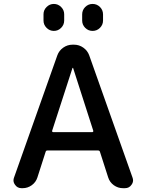

<svg xmlns="http://www.w3.org/2000/svg" viewBox="-20 -982 743 980"><path d="M246.1 -314.5Q245.1 -311.5 247.1 -309.6Q249 -307.6 252 -307.6H451.2Q453.1 -307.6 455.1 -309.6Q457 -311.5 456.1 -314.5L353.5 -633.8Q353.5 -635.7 351.6 -635.7Q349.6 -635.7 349.6 -633.8ZM89.8 -21.5Q68.4 -21.5 56.6 -39.1Q48.8 -49.8 48.8 -61.5Q48.8 -68.4 51.8 -76.2L272.5 -699.2Q281.2 -723.6 302.7 -738.8Q324.2 -753.9 349.6 -753.9H358.4Q383.8 -753.9 405.3 -738.8Q426.8 -723.6 435.5 -699.2L656.2 -76.2Q659.2 -68.4 659.2 -61.5Q659.2 -49.8 651.4 -39.1Q639.6 -21.5 618.2 -21.5H607.4Q582 -21.5 561 -36.6Q540 -51.8 532.2 -76.2L490.2 -207Q488.3 -213.9 480.5 -213.9H221.7Q214.8 -213.9 212.9 -207L170.9 -76.2Q163.1 -51.8 142.1 -36.6Q121.1 -21.5 95.7 -21.5ZM202.1 -877V-909.2Q202.1 -930.7 217.8 -946.3Q233.4 -961.9 254.9 -961.9Q276.4 -961.9 292 -946.3Q307.6 -930.7 307.6 -909.2V-877Q307.6 -855.5 292 -839.8Q276.4 -824.2 254.9 -824.2Q233.4 -824.2 217.8 -839.8Q202.1 -855.5 202.1 -877ZM399.4 -877V-908.2Q399.4 -930.7 415 -946.3Q430.7 -961.9 452.6 -961.9Q474.6 -961.9 490.2 -946.3Q505.9 -930.7 505.9 -908.2V-877Q505.9 -855.5 490.2 -839.8Q474.6 -824.2 452.6 -824.2Q430.7 -824.2 415 -839.8Q399.4 -855.5 399.4 -877Z"/></svg>

Font: Gen Jyuu Gothic Medium
Style: Regular
Weight: 500
Designer: [Source Han Sans]
Ryoko NISHIZUKA  (kana & ideographs); Paul D. Hunt (Latin, Greek & Cyrillic); Wenlong ZHANG  (bopomofo
Version: Version 1.002.20150607